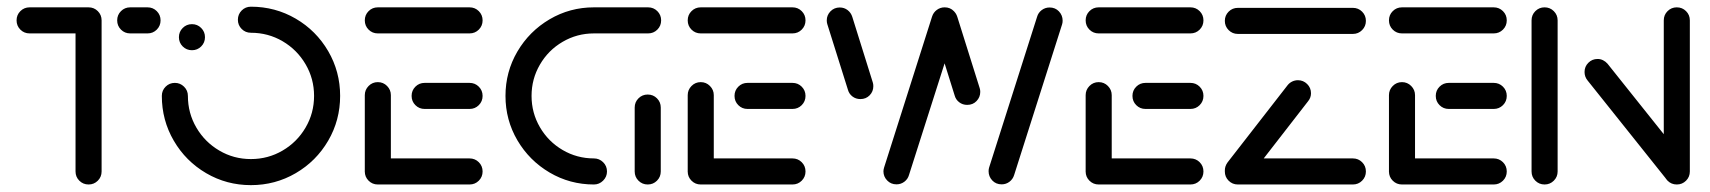

<svg xmlns="http://www.w3.org/2000/svg" viewBox="-20 -540 5005 562"><path d="M277.4 -480.7V-38.1Q277.4 -22.2 266.3 -11.1Q255.2 0 239.3 0Q223.3 0 212.2 -11.1Q201.1 -22.2 201.1 -38.1V-480.7ZM28.5 -480.4Q28.5 -496.3 39.6 -507.4Q50.7 -518.5 66.7 -518.5H239.3Q255.2 -518.5 266.3 -507.4Q277.4 -496.3 277.4 -480.4Q277.4 -464.4 266.3 -453.3Q255.2 -442.2 239.3 -442.2H66.7Q50.7 -442.2 39.6 -453.3Q28.5 -464.4 28.5 -480.4ZM323 -480.4Q323 -496.3 334.1 -507.4Q345.2 -518.5 361.1 -518.5H411.9Q427.8 -518.5 438.9 -507.4Q450 -496.3 450 -480.4Q450 -464.4 438.9 -453.3Q427.8 -442.2 411.9 -442.2H361.1Q345.2 -442.2 334.1 -453.3Q323 -464.4 323 -480.4Z M503.7 -431.1Q503.7 -447 514.8 -458.1Q525.9 -469.3 541.9 -469.3Q557.8 -469.3 568.9 -458.1Q580 -447 580 -431.1Q580 -415.2 568.9 -404.1Q557.8 -393 541.9 -393Q525.9 -393 514.8 -404.1Q503.7 -415.2 503.7 -431.1ZM676.3 -482.2Q676.3 -498.1 687.4 -509.3Q698.5 -520.4 714.4 -520.4Q785.6 -520.4 845.6 -485.4Q905.6 -450.4 940.6 -390.4Q975.6 -330.4 975.6 -259.3Q975.6 -188.1 940.6 -128.1Q905.6 -68.1 845.6 -33.1Q785.6 1.9 714.4 1.9Q643.3 1.9 583.5 -33.1Q523.7 -68.1 488.7 -128.1Q453.7 -188.1 453.7 -259.3Q453.7 -275.2 464.8 -286.3Q475.9 -297.4 491.9 -297.4Q507.4 -297.4 518.7 -286.3Q530 -275.2 530 -259.3Q530 -208.9 554.8 -166.5Q579.6 -124.1 621.9 -99.3Q664.1 -74.4 714.4 -74.4Q764.8 -74.4 807.2 -99.3Q849.6 -124.1 874.4 -166.5Q899.3 -208.9 899.3 -259.3Q899.3 -309.6 874.4 -352Q849.6 -394.4 807.2 -419.3Q764.8 -444.1 714.4 -444.1Q698.5 -444.1 687.4 -455.2Q676.3 -466.3 676.3 -482.2Z M1047.8 -36.3V-261.5Q1047.8 -277 1058.9 -288.3Q1070 -299.6 1085.9 -299.6Q1101.9 -299.6 1113 -288.3Q1124.1 -277 1124.1 -261.5V-36.3ZM1392.6 -38.1Q1392.6 -22.2 1381.5 -11.1Q1370.4 0 1354.4 0H1085.9Q1070 0 1058.9 -11.1Q1047.8 -22.2 1047.8 -38.1Q1047.8 -54.1 1058.9 -65.2Q1070 -76.3 1085.9 -76.3H1354.4Q1370.4 -76.3 1381.5 -65.2Q1392.6 -54.1 1392.6 -38.1ZM1184.8 -259.3Q1184.8 -275.2 1195.9 -286.3Q1207 -297.4 1223 -297.4H1354.4Q1370.4 -297.4 1381.5 -286.3Q1392.6 -275.2 1392.6 -259.3Q1392.6 -243.3 1381.5 -232.2Q1370.4 -221.1 1354.4 -221.1H1223Q1207 -221.1 1195.9 -232.2Q1184.8 -243.3 1184.8 -259.3ZM1047.8 -480.4Q1047.8 -496.3 1058.9 -507.4Q1070 -518.5 1085.9 -518.5H1354.4Q1370.4 -518.5 1381.5 -507.4Q1392.6 -496.3 1392.6 -480.4Q1392.6 -464.4 1381.5 -453.3Q1370.4 -442.2 1354.4 -442.2H1085.9Q1070 -442.2 1058.9 -453.3Q1047.8 -464.4 1047.8 -480.4Z M1756.7 -38.1Q1756.7 -22.6 1745.4 -11.3Q1734.1 0 1718.5 0Q1648.1 0 1588.7 -35Q1529.3 -70 1494.4 -129.4Q1459.6 -188.9 1459.6 -259.3Q1459.6 -329.6 1494.4 -389.1Q1529.3 -448.5 1588.7 -483.5Q1648.1 -518.5 1718.5 -518.5H1877Q1893 -518.5 1904.1 -507.4Q1915.2 -496.3 1915.2 -480.4Q1915.2 -464.4 1904.1 -453.3Q1893 -442.2 1877 -442.2H1718.5Q1668.9 -442.2 1626.9 -417.6Q1584.8 -393 1560.4 -350.9Q1535.9 -308.9 1535.9 -259.3Q1535.9 -209.6 1560.4 -167.6Q1584.8 -125.6 1626.9 -100.9Q1668.9 -76.3 1718.5 -76.3Q1734.1 -76.3 1745.4 -65.2Q1756.7 -54.1 1756.7 -38.1ZM1875.9 0Q1860 0 1848.9 -11.1Q1837.8 -22.2 1837.8 -38.1V-225.2Q1837.8 -241.1 1848.9 -252.2Q1860 -263.3 1875.9 -263.3Q1891.9 -263.3 1903 -252.2Q1914.1 -241.1 1914.1 -225.2V-38.1Q1914.1 -22.2 1903 -11.1Q1891.9 0 1875.9 0Z M1993 -36.3V-261.5Q1993 -277 2004.1 -288.3Q2015.2 -299.6 2031.1 -299.6Q2047 -299.6 2058.1 -288.3Q2069.3 -277 2069.3 -261.5V-36.3ZM2337.8 -38.1Q2337.8 -22.2 2326.7 -11.1Q2315.6 0 2299.6 0H2031.1Q2015.2 0 2004.1 -11.1Q1993 -22.2 1993 -38.1Q1993 -54.1 2004.1 -65.2Q2015.2 -76.3 2031.1 -76.3H2299.6Q2315.6 -76.3 2326.7 -65.2Q2337.8 -54.1 2337.8 -38.1ZM2130 -259.3Q2130 -275.2 2141.1 -286.3Q2152.2 -297.4 2168.1 -297.4H2299.6Q2315.6 -297.4 2326.7 -286.3Q2337.8 -275.2 2337.8 -259.3Q2337.8 -243.3 2326.7 -232.2Q2315.6 -221.1 2299.6 -221.1H2168.1Q2152.2 -221.1 2141.1 -232.2Q2130 -243.3 2130 -259.3ZM1993 -480.4Q1993 -496.3 2004.1 -507.4Q2015.2 -518.5 2031.1 -518.5H2299.6Q2315.6 -518.5 2326.7 -507.4Q2337.8 -496.3 2337.8 -480.4Q2337.8 -464.4 2326.7 -453.3Q2315.6 -442.2 2299.6 -442.2H2031.1Q2015.2 -442.2 2004.1 -453.3Q1993 -464.4 1993 -480.4Z M2873.7 -38.9Q2873.7 -44.8 2875.2 -49.6L3015.6 -490.7Q3018.9 -502.6 3029.1 -510.4Q3039.3 -518.1 3052.2 -518.1Q3068.9 -518.1 3079.6 -506.7Q3090.4 -495.2 3090.4 -479.6Q3090.4 -473.7 3088.9 -468.9L2948.5 -27.8Q2944.8 -15.6 2934.8 -8Q2924.8 -0.4 2911.9 -0.4Q2895.2 -0.4 2884.4 -11.9Q2873.7 -23.3 2873.7 -38.9ZM2461.9 -277.4 2401.5 -469.6Q2400 -474.4 2400 -480.4Q2400 -495.6 2410.9 -506.9Q2421.9 -518.1 2438.1 -518.1Q2451.1 -518.1 2461.1 -510.4Q2471.1 -502.6 2474.8 -490.4L2534.8 -298.5Q2536.3 -293.7 2536.3 -287.8Q2536.3 -272.2 2525.6 -261.1Q2514.8 -250 2498.5 -250Q2485.2 -250 2475.2 -257.6Q2465.2 -265.2 2461.9 -277.4ZM2565.9 -38.5Q2565.9 -43.3 2567.8 -49.6L2708.1 -491.1Q2711.9 -503.3 2722 -510.9Q2732.2 -518.5 2745.2 -518.5Q2761.5 -518.5 2772.2 -507.2Q2783 -495.9 2783 -480.4Q2783 -474.1 2781.5 -469.3L2640.7 -27.8Q2637.4 -15.9 2627.2 -8.1Q2617 -0.4 2604.1 -0.4Q2587.8 -0.4 2576.9 -11.7Q2565.9 -23 2565.9 -38.5ZM2774.4 -260.4 2708.9 -469.6Q2707.4 -474.4 2707.4 -480.4Q2707.4 -495.6 2718.3 -506.9Q2729.3 -518.1 2745.2 -518.1Q2758.5 -518.1 2768.5 -510.4Q2778.5 -502.6 2782.2 -490.4L2847.8 -281.5Q2849.3 -277 2849.3 -271.1Q2849.3 -255.6 2838.5 -244.3Q2827.8 -233 2811.1 -233Q2797.8 -233 2787.8 -240.6Q2777.8 -248.1 2774.4 -260.4Z M3157.8 -36.3V-261.5Q3157.8 -277 3168.9 -288.3Q3180 -299.6 3195.9 -299.6Q3211.9 -299.6 3223 -288.3Q3234.1 -277 3234.1 -261.5V-36.3ZM3502.6 -38.1Q3502.6 -22.2 3491.5 -11.1Q3480.4 0 3464.4 0H3195.9Q3180 0 3168.9 -11.1Q3157.8 -22.2 3157.8 -38.1Q3157.8 -54.1 3168.9 -65.2Q3180 -76.3 3195.9 -76.3H3464.4Q3480.4 -76.3 3491.5 -65.2Q3502.6 -54.1 3502.6 -38.1ZM3294.8 -259.3Q3294.8 -275.2 3305.9 -286.3Q3317 -297.4 3333 -297.4H3464.4Q3480.4 -297.4 3491.5 -286.3Q3502.6 -275.2 3502.6 -259.3Q3502.6 -243.3 3491.5 -232.2Q3480.4 -221.1 3464.4 -221.1H3333Q3317 -221.1 3305.9 -232.2Q3294.8 -243.3 3294.8 -259.3ZM3157.8 -480.4Q3157.8 -496.3 3168.9 -507.4Q3180 -518.5 3195.9 -518.5H3464.4Q3480.4 -518.5 3491.5 -507.4Q3502.6 -496.3 3502.6 -480.4Q3502.6 -464.4 3491.5 -453.3Q3480.4 -442.2 3464.4 -442.2H3195.9Q3180 -442.2 3168.9 -453.3Q3157.8 -464.4 3157.8 -480.4Z M3978.1 -38.1Q3978.1 -22.2 3967 -11.1Q3955.9 0 3940 0H3603.3Q3587.4 0 3576.3 -11.1Q3565.2 -22.2 3565.2 -38.1Q3565.2 -54.1 3576.3 -65.2Q3587.4 -76.3 3603.3 -76.3H3940Q3955.9 -76.3 3967 -65.2Q3978.1 -54.1 3978.1 -38.1ZM3603.3 -3Q3587.4 -3 3576.3 -14.1Q3565.2 -25.2 3565.2 -41.1Q3565.2 -53.7 3573.3 -64.8L3749.3 -291.1Q3754.8 -297.8 3762.6 -301.5Q3770.4 -305.2 3779.3 -305.2Q3794.8 -305.2 3806.1 -294.1Q3817.4 -283 3817.4 -267Q3817.4 -254.1 3808.9 -243.7L3633.3 -17.4Q3627.8 -10.7 3620 -6.9Q3612.2 -3 3603.3 -3ZM3978.1 -478.9Q3978.1 -463 3967 -451.9Q3955.9 -440.7 3940 -440.7H3603.3Q3587.4 -440.7 3576.3 -451.9Q3565.2 -463 3565.2 -478.9Q3565.2 -494.8 3576.3 -505.9Q3587.4 -517 3603.3 -517H3940Q3955.9 -517 3967 -505.9Q3978.1 -494.8 3978.1 -478.9Z M4045.6 -36.3V-261.5Q4045.6 -277 4056.7 -288.3Q4067.8 -299.6 4083.7 -299.6Q4099.6 -299.6 4110.7 -288.3Q4121.9 -277 4121.9 -261.5V-36.3ZM4390.4 -38.1Q4390.4 -22.2 4379.3 -11.1Q4368.1 0 4352.2 0H4083.7Q4067.8 0 4056.7 -11.1Q4045.6 -22.2 4045.6 -38.1Q4045.6 -54.1 4056.7 -65.2Q4067.8 -76.3 4083.7 -76.3H4352.2Q4368.1 -76.3 4379.3 -65.2Q4390.4 -54.1 4390.4 -38.1ZM4182.6 -259.3Q4182.6 -275.2 4193.7 -286.3Q4204.8 -297.4 4220.7 -297.4H4352.2Q4368.1 -297.4 4379.3 -286.3Q4390.4 -275.2 4390.4 -259.3Q4390.4 -243.3 4379.3 -232.2Q4368.1 -221.1 4352.2 -221.1H4220.7Q4204.8 -221.1 4193.7 -232.2Q4182.6 -243.3 4182.6 -259.3ZM4045.6 -480.4Q4045.6 -496.3 4056.7 -507.4Q4067.8 -518.5 4083.7 -518.5H4352.2Q4368.1 -518.5 4379.3 -507.4Q4390.4 -496.3 4390.4 -480.4Q4390.4 -464.4 4379.3 -453.3Q4368.1 -442.2 4352.2 -442.2H4083.7Q4067.8 -442.2 4056.7 -453.3Q4045.6 -464.4 4045.6 -480.4Z M4501.1 0Q4485.2 0 4474.1 -11.1Q4463 -22.2 4463 -38.1V-480.4Q4463 -496.3 4474.1 -507.4Q4485.2 -518.5 4501.1 -518.5Q4517 -518.5 4528.1 -507.4Q4539.3 -496.3 4539.3 -480.4V-38.1Q4539.3 -22.2 4528.1 -11.1Q4517 0 4501.1 0ZM4618.1 -329.3Q4618.1 -345.2 4629.3 -356.3Q4640.4 -367.4 4656.3 -367.4Q4664.8 -367.4 4672.2 -363.7Q4679.6 -360 4685.2 -353.7L4919.6 -60L4861.5 -10.7L4627 -304.4Q4618.1 -315.2 4618.1 -329.3ZM4888.1 0Q4872.2 0 4861.1 -11.1Q4850 -22.2 4850 -38.1V-480.4Q4850 -496.3 4861.1 -507.4Q4872.2 -518.5 4888.1 -518.5Q4904.1 -518.5 4915.2 -507.4Q4926.3 -496.3 4926.3 -480.4V-38.1Q4926.3 -22.2 4915.2 -11.1Q4904.1 0 4888.1 0Z"/></svg>

Font: 26F Galaxy Hebrew
Style: Bold
Weight: 700
Designer: C₂₉H₂₅N₃O₅
Version: Version 1.000